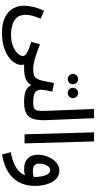

<svg xmlns="http://www.w3.org/2000/svg" viewBox="471 -1222 982 1965"><g transform="rotate(90 962.5 -240.0)"><path d="M39 6Q39 -34 50.5 -86Q62 -138 91 -199L172 -165Q152 -118 142 -81Q132 -44 132 -11Q132 48 161.5 80Q191 112 236 125Q281 138 328 139Q402 139 452 119Q502 99 528 70.5Q554 42 554 17Q554 -4 520.5 -24.5Q487 -45 409 -68L433 -158Q506 -129 553 -114.5Q600 -100 630.5 -94Q661 -88 684 -88Q708 -88 719.5 -75.5Q731 -63 731 -43Q731 -23 717.5 -9Q704 5 675 5Q668 5 658 5Q648 5 641 5Q642 11 643.5 18.5Q645 26 645 34Q645 66 624 100.5Q603 135 562 164.5Q521 194 460 212.5Q399 231 319 231Q183 231 111.5 170.5Q40 110 39 6Z M791 -442Q768 -442 752.5 -457.5Q737 -473 737 -494Q737 -516 752.5 -532Q768 -548 791 -548Q812 -548 827.5 -532Q843 -516 843 -494Q843 -473 827.5 -457.5Q812 -442 791 -442ZM933 -442Q910 -442 894.5 -457.5Q879 -473 879 -494Q879 -516 894.5 -532Q910 -548 933 -548Q954 -548 969.5 -532Q985 -516 985 -494Q985 -473 969.5 -457.5Q954 -442 933 -442ZM674 5 684 -88Q724 -88 748 -96Q772 -104 785.5 -126Q799 -148 808.5 -190.5Q818 -233 830 -301L918 -284Q913 -258 906 -224Q899 -190 899 -165Q899 -143 908.5 -125.5Q918 -108 947 -98Q976 -88 1035 -88Q1060 -88 1071 -75.5Q1082 -63 1082 -43Q1082 -23 1068.5 -9Q1055 5 1025 5Q945 5 906 -13.5Q867 -32 852 -68Q821 -21 777.5 -8Q734 5 674 5Z M1025 5 1034 -88Q1074 -88 1092 -99.5Q1110 -111 1113.5 -140Q1117 -169 1115 -221L1096 -711H1190L1210 -224Q1213 -151 1201 -100Q1189 -49 1148.5 -22Q1108 5 1025 5Z M1355 0 1335 -711H1428L1448 0Z M1561 230 1538 142Q1636 123 1693.5 87.5Q1751 52 1774 -4Q1746 5 1714 5Q1638 5 1601 -33.5Q1564 -72 1564 -132Q1564 -186 1584.5 -237.5Q1605 -289 1642 -322.5Q1679 -356 1727 -356Q1778 -356 1813 -321.5Q1848 -287 1865.5 -230Q1883 -173 1883 -107Q1883 34 1799 120.5Q1715 207 1561 230ZM1655 -149Q1655 -114 1675.5 -99.5Q1696 -85 1730 -85Q1763 -85 1792 -94Q1792 -98 1792 -102Q1792 -145 1784 -181.5Q1776 -218 1760.5 -240Q1745 -262 1721 -262Q1694 -262 1674.5 -229Q1655 -196 1655 -149Z"/></g></svg>

Font: Noto Sans Arabic UI Cn Md
Style: Regular
Weight: 500
Width: 3
Designer: Monotype Design Team, Nadine Chahine and Nizar Qandah
Foundry: Monotype Imaging Inc.
Version: Version 2.010; ttfautohint (v1.8.4.7-5d5b)